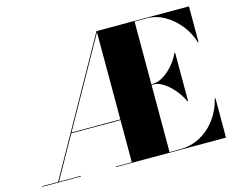

<svg xmlns="http://www.w3.org/2000/svg" viewBox="-103 -903 1296 1056"><g transform="rotate(-15 545.0 -375.0)"><path d="M103.5 0 524 -750H529L108.5 0ZM15 0V-3.5H235V0ZM244 -243 245 -247H535V-243ZM435 0V-3.5H800Q863.5 -3.5 916.2 -32.5Q969 -61.5 1005.5 -111.5Q1042 -161.5 1057 -225H1060.5V0ZM525 0V-750H740V0ZM907 -248Q892 -281.5 866 -313.2Q840 -345 809.2 -365.5Q778.5 -386 750 -386H690V-390H750Q778.5 -390 809.2 -409.2Q840 -428.5 866 -459Q892 -489.5 907 -523H911V-248ZM1047 -545Q1032 -598.5 996.2 -644.2Q960.5 -690 912 -718.2Q863.5 -746.5 810 -746.5H525V-750H1050.5V-545Z"/></g></svg>

Font: Bodoni Moda 48pt Black
Style: Regular
Weight: 900
Designer: Owen Earl
Foundry: indestructible type
Version: Version 2.004